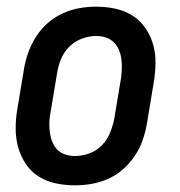

<svg xmlns="http://www.w3.org/2000/svg" viewBox="-20 -548 540 576"><path d="M205 8Q175 8 147 2Q119 -4 96 -18.5Q73 -33 57.5 -56Q42 -79 34.5 -106Q27 -133 27 -162.5Q27 -192 32 -221L52 -341Q56 -366 65 -391Q74 -416 88.5 -438.5Q103 -461 123.5 -479Q144 -497 168.5 -508Q193 -519 218 -523.5Q243 -528 268 -528Q298 -528 326 -522Q354 -516 377 -501.5Q400 -487 416 -464Q432 -441 439.5 -414Q447 -387 446.5 -357.5Q446 -328 441 -299L421 -179Q417 -154 408.5 -129Q400 -104 385 -81.5Q370 -59 350 -41Q330 -23 305.5 -12Q281 -1 255.5 3.5Q230 8 205 8ZM205 -80Q227 -80 248.5 -88Q270 -96 286 -112.5Q302 -129 310.5 -150.5Q319 -172 323 -193L343 -313Q345 -328 345.5 -343Q346 -358 344 -372Q342 -386 336.5 -399Q331 -412 321 -421.5Q311 -431 297.5 -435.5Q284 -440 269 -440Q247 -440 225.5 -432Q204 -424 187.5 -407.5Q171 -391 162.5 -369.5Q154 -348 151 -327L131 -207Q128 -192 128 -177Q128 -162 130 -148Q132 -134 137.5 -121Q143 -108 152.5 -98.5Q162 -89 176 -84.5Q190 -80 205 -80Z"/></svg>

Font: Iosevka Term Curly Semibold
Style: Italic
Weight: 600
Italic angle: -9°
Designer: Belleve Invis
Foundry: Belleve Invis
Version: Version 32.3.0